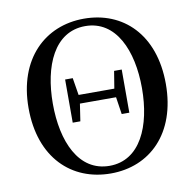

<svg xmlns="http://www.w3.org/2000/svg" viewBox="-84 -839 954 942"><g transform="rotate(-10 393.0 -367.5)"><path d="M394 18C588 18 735 -121 735 -368C735 -616 588 -753 394 -753C200 -753 51 -613 51 -368C51 -119 199 18 394 18ZM394 -20C240 -20 172 -180 172 -368C172 -556 240 -716 394 -716C547 -716 616 -556 616 -368C616 -180 547 -20 394 -20ZM496 -260H534V-475H496L482 -389H304L290 -475H252V-260H290L303 -346H483Z"/></g></svg>

Font: GenKiMin2 TW SB
Style: Regular
Weight: 600
Version: Version 2.100;PS 2.1;hotconv 16.6.51;makeotf.lib2.5.65220 DE